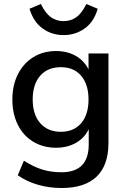

<svg xmlns="http://www.w3.org/2000/svg" viewBox="-20 -756 635 963"><path d="M524 -488V-39Q524 73 464.5 130Q405 187 289 187Q226 187 169.5 170.5Q113 154 69 123L100 50Q148 81 192.5 94.5Q237 108 288 108Q425 108 425 -31V-108Q404 -64 361 -39.5Q318 -15 261 -15Q197 -15 147 -45Q97 -75 69.5 -130Q42 -185 42 -257Q42 -329 70 -384Q98 -439 147.5 -469.5Q197 -500 261 -500Q317 -500 359.5 -476Q402 -452 424 -408V-488ZM424 -257Q424 -332 387.5 -375.5Q351 -419 285 -419Q219 -419 181.5 -376Q144 -333 144 -257Q144 -181 182 -138Q220 -95 285 -95Q350 -95 387 -138Q424 -181 424 -257ZM128 -712 185 -736Q207 -690 235 -670Q263 -650 299 -650Q335 -650 363 -670Q391 -690 413 -736L470 -712Q451 -646 404.5 -613Q358 -580 299 -580Q240 -580 194 -613Q148 -646 128 -712Z"/></svg>

Font: wassup Sans
Style: Medium
Weight: 600
Version: Version 2.001